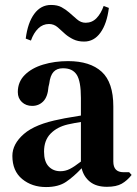

<svg xmlns="http://www.w3.org/2000/svg" viewBox="-20 -742 554 776"><path d="M166 14Q109 14 69.5 -18.5Q30 -51 30 -112Q30 -160 76.5 -200.5Q123 -241 223 -260Q240 -264 262.5 -267.5Q285 -271 307 -275V-346Q307 -414 290 -440Q273 -466 236 -466H233Q210 -466 196.5 -451.5Q183 -437 179 -404L176 -391Q173 -351 155 -332.5Q137 -314 110 -314Q85 -314 68.5 -329.5Q52 -345 52 -370Q52 -411 80 -439Q108 -467 154.5 -481Q201 -495 255 -495Q344 -495 391 -452Q438 -409 438 -312V-89Q438 -46 479 -46H502L512 -35Q494 -12 472 0.5Q450 13 412 13Q369 13 343.5 -7.5Q318 -28 310 -62Q278 -28 247 -7Q216 14 166 14ZM224 -50Q244 -50 262 -59Q280 -68 307 -89V-249Q281 -245 254 -239Q211 -229 184.5 -202Q158 -175 158 -129Q158 -89 176.5 -69.5Q195 -50 224 -50ZM84 -586Q92 -650 118.5 -686Q145 -722 186 -722Q212 -722 228.5 -713Q245 -704 259 -692Q275 -678 291 -664Q307 -650 326 -650Q352 -650 370 -668.5Q388 -687 399 -718L420 -710Q412 -646 386 -610Q360 -574 320 -574Q295 -574 276.5 -583Q258 -592 244 -604Q229 -618 213.5 -631.5Q198 -645 178 -645Q153 -645 134.5 -627Q116 -609 105 -578Z"/></svg>

Font: DM Serif Text
Style: Regular
Weight: 400
Designer: Colophon Foundry, Frank Grießhammer
Foundry: Colophon Foundry
Version: Version 5.200; ttfautohint (v1.8.3)